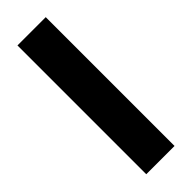

<svg xmlns="http://www.w3.org/2000/svg" viewBox="-8 -33 312 312"><g transform="rotate(45 148.0 122.5)"><path d="M0 90V155H296V90Z"/></g></svg>

Font: Noto Sans Devanagari UI ExtraCondensed
Style: Regular
Weight: 400
Width: 2
Designer: Jelle Bosma - Monotype Design Team
Foundry: Monotype Imaging Inc.
Version: Version 2.003